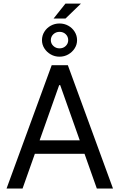

<svg xmlns="http://www.w3.org/2000/svg" viewBox="-20 -1081 686 1101"><path d="M17.6 0 276.4 -707H369.1L627.9 0H535.2L325.2 -592.8H319.3L109.4 0ZM503.9 -276.4V-199.2H141.6V-276.4ZM355.5 -1060.5H444.3L355.5 -974.6H287.1ZM220.7 -850.6Q220.7 -877 234.4 -898.9Q248 -920.9 271 -933.6Q293.9 -946.3 321.3 -946.3Q348.6 -946.3 371.6 -933.6Q394.5 -920.9 408.2 -898.9Q421.9 -877 421.9 -850.6Q421.9 -825.2 408.2 -803.7Q394.5 -782.2 371.6 -769Q348.6 -755.9 321.3 -755.9Q293.9 -755.9 271 -769Q248 -782.2 234.4 -803.7Q220.7 -825.2 220.7 -850.6ZM371.1 -850.6Q371.1 -871.1 356.9 -884.8Q342.8 -898.4 321.3 -898.4Q300.8 -898.4 286.1 -884.8Q271.5 -871.1 271.5 -850.6Q271.5 -831.1 286.1 -817.4Q300.8 -803.7 321.3 -803.7Q342.8 -803.7 356.9 -817.4Q371.1 -831.1 371.1 -850.6Z"/></svg>

Font: Pretendard JP Variable
Style: Regular
Weight: 400
Designer: Base glyphs from Inter by Rasmus Andersson; Hangul glyphs from Noto Sans CJK(Source Han Sans) by Jang Soo-young and Kang
Foundry: Kil Hyung-jin
Version: Version 1.307;Glyphs 3.2 (3192)